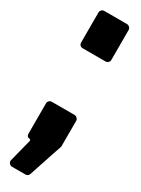

<svg xmlns="http://www.w3.org/2000/svg" viewBox="-187 -576 528 721"><g transform="rotate(30 77.0 -216.0)"><path d="M28 -556H126Q133 -556 138 -551Q143 -546 143 -540V-410Q143 -403 138 -398.5Q133 -394 126 -394H28Q21 -394 16.5 -398.5Q12 -403 12 -410V-540Q12 -546 16.5 -551Q21 -556 28 -556ZM30 6Q30 4 28.5 2Q27 0 25 0Q19 0 15.5 -4Q12 -8 12 -13V-146Q12 -152 16.5 -157Q21 -162 28 -162H126Q133 -162 138 -157Q143 -152 143 -146V-36Q143 -33 142 -31Q135 -12 94 113Q90 124 78 124H21Q13 124 8 117.5Q3 111 5 104Q25 25 30 6Z"/></g></svg>

Font: Grith.
Style: Regular
Weight: 400
Designer: Yosi Nasution
Version: Version 1.000;hotconv 1.0.109;makeotfexe 2.5.65596